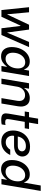

<svg xmlns="http://www.w3.org/2000/svg" viewBox="1414 -2204 797 3666"><g transform="rotate(90 1813.0 -371.5)"><path d="M118 -527H215L253 -113H258L453 -527H545L601 -113H606L782 -527H880L649 0H520L476 -363H469L301 0H172Z M879 -196Q879 -291 915 -370Q951 -449 1013.5 -495Q1076 -541 1151 -541Q1220 -541 1256 -508.5Q1292 -476 1304 -435H1312L1328 -527H1432L1344 0H1239L1257 -102H1250Q1219 -58 1171.5 -25.5Q1124 7 1056 7Q970 7 924.5 -48.5Q879 -104 879 -196ZM1287 -318Q1287 -379 1257.5 -416.5Q1228 -454 1169 -454Q1118 -454 1076.5 -422.5Q1035 -391 1011 -336.5Q987 -282 987 -215Q987 -155 1016 -117Q1045 -79 1105 -79Q1155 -79 1197 -111Q1239 -143 1263 -197.5Q1287 -252 1287 -318Z M1570 -527H1674L1659 -437H1666Q1693 -481 1741.5 -511Q1790 -541 1852 -541Q1937 -541 1976 -493Q2015 -445 2015 -372Q2015 -348 2010 -318L1957 0H1854L1905 -303Q1908 -323 1908 -340Q1908 -394 1878.5 -422.5Q1849 -451 1798 -451Q1735 -451 1691 -410Q1647 -369 1636 -303L1585 0H1481Z M2259 -163Q2254 -131 2254 -115Q2254 -93 2267.5 -82.5Q2281 -72 2317 -72Q2342 -72 2368 -78L2356 -5Q2348 -2 2321.5 1Q2295 4 2270 4Q2199 4 2172 -18.5Q2145 -41 2145 -85Q2145 -100 2151 -140L2203 -445H2109L2122 -527H2217L2246 -700H2350L2321 -527H2443L2430 -445H2307Z M2472 -220Q2472 -310 2510 -384.5Q2548 -459 2618 -502.5Q2688 -546 2780 -546Q2877 -546 2923 -503.5Q2969 -461 2969 -400Q2969 -358 2946.5 -322Q2924 -286 2876.5 -263.5Q2829 -241 2759 -241H2574L2573 -234Q2571 -218 2571 -211Q2571 -157 2604.5 -119.5Q2638 -82 2696 -82Q2742 -82 2779 -105.5Q2816 -129 2838 -168H2940Q2907 -93 2843 -45Q2779 3 2686 3Q2581 3 2526.5 -59.5Q2472 -122 2472 -220ZM2758 -312Q2817 -312 2843.5 -335.5Q2870 -359 2870 -393Q2870 -423 2846 -445Q2822 -467 2768 -467Q2696 -467 2648.5 -425.5Q2601 -384 2587 -312Z M3036 -196Q3036 -292 3072 -371Q3108 -450 3170 -495.5Q3232 -541 3307 -541Q3376 -541 3412.5 -508.5Q3449 -476 3461 -435H3468L3522 -750H3626L3500 0H3396L3413 -102H3406Q3330 7 3213 7Q3127 7 3081.5 -48.5Q3036 -104 3036 -196ZM3443 -317Q3443 -377 3413.5 -415Q3384 -453 3325 -453Q3274 -453 3232.5 -421.5Q3191 -390 3167 -335.5Q3143 -281 3143 -214Q3143 -154 3172.5 -116.5Q3202 -79 3261 -79Q3311 -79 3353 -110.5Q3395 -142 3419 -196.5Q3443 -251 3443 -317Z"/></g></svg>

Font: Be Vietnam Medium
Style: Italic
Weight: 500
Italic angle: -9.444°
Designer: Gabriel Lam
Foundry: TypeRant
Version: Version 3.000